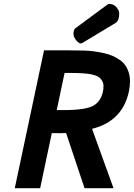

<svg xmlns="http://www.w3.org/2000/svg" viewBox="-20 -970 690 990"><path d="M272.5 -402.3H307.1Q426.3 -402.3 465.3 -427.2Q500.5 -449.7 510.7 -497.6Q513.7 -511.2 513.7 -526.4Q513.7 -541.5 505.9 -554.4Q498 -567.4 485.1 -575Q472.2 -582.5 450.2 -586.9Q412.6 -593.8 347.7 -593.8H313ZM291.5 -283.2 247.1 -283.7 187 0.5H56.2L207 -710.4H337.9Q427.2 -710.4 460.4 -705.8Q493.7 -701.2 518.8 -695.3Q543.9 -689.5 561.3 -681.6Q578.6 -673.8 596.7 -661.6Q614.7 -649.4 625.5 -633.8Q650.4 -597.7 650.4 -549.8Q650.4 -526.4 644.5 -497.6Q611.3 -344.7 454.6 -305.7L565.4 0.5H416L320.8 -284.2Q308.1 -283.2 291.5 -283.2ZM397.9 -746.1Q382.3 -746.1 366.2 -771.5Q353 -792 363.3 -817.9Q364.7 -821.8 368.7 -824.2L531.7 -944.8Q538.1 -949.7 544.4 -949.7Q571.3 -949.7 588.4 -921.9Q594.7 -912.1 594.7 -899.4Q594.7 -864.7 577.1 -852.5L404.8 -748.5Q400.9 -746.1 397.9 -746.1Z"/></svg>

Font: Tuffy
Style: BoldItalic
Weight: 700
Italic angle: -12°
Designer: Thatcher Ulrich, Karoly Barta, Michael Everson
Version: Version 001.271